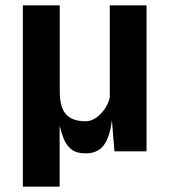

<svg xmlns="http://www.w3.org/2000/svg" viewBox="-20 -566 639 718"><path d="M65.5 132V-546H203.5V-224Q203.5 -164 227.2 -138.2Q251 -112.5 299.5 -112.5Q320.5 -112.5 339.8 -126Q359 -139.5 372.5 -160Q386 -180.5 390.5 -201.5V-546H528V0H408L398.5 -116.5Q390.5 -52 367.5 -22.2Q344.5 7.5 300.5 7.5Q265 7.5 246 -8.2Q227 -24 218 -47.8Q209 -71.5 203 -95.5V132Z"/></svg>

Font: Spline Sans SemiBold
Style: Regular
Weight: 600
Designer: Eben Sorkin, Mirko Velimirovic
Foundry: Sorkin Type
Version: Version 1.000; ttfautohint (v1.8.3)